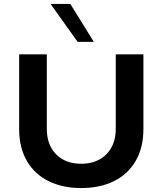

<svg xmlns="http://www.w3.org/2000/svg" viewBox="-20 -942 822 972"><path d="M391 10Q297 10 226 -25Q155 -60 116 -127.5Q77 -195 77 -288V-667H217V-289Q217 -209 264 -161Q311 -113 391 -113Q471 -113 518.5 -161Q566 -209 566 -289V-667H706V-288Q706 -195 667 -127.5Q628 -60 557 -25Q486 10 391 10ZM373 -730 236 -922H336L455 -730Z"/></svg>

Font: Madhuban SemiBold
Style: Regular
Weight: 600
Designer: jaikishan Patel
Foundry: MagicType
Version: Version 1.000